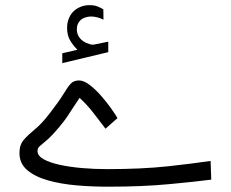

<svg xmlns="http://www.w3.org/2000/svg" viewBox="-20 -722 892 742"><path d="M279.3 -529.8Q262.7 -545.9 251 -565.7Q239.3 -585.4 239.3 -613.8Q239.3 -631.8 244.4 -646.2Q249.5 -660.6 258.3 -671.9Q270.5 -686.5 288.3 -694.3Q306.2 -702.1 324.7 -702.1Q343.3 -702.1 355 -697.8Q366.7 -693.4 379.4 -686L379.9 -646Q355 -658.2 331.5 -658.2Q322.3 -658.2 311 -655Q299.8 -651.9 291 -644Q284.7 -638.2 280.8 -629.2Q276.9 -620.1 276.9 -607.4Q276.9 -589.8 288.8 -574.5Q300.8 -559.1 325.7 -551.8Q327.6 -551.3 330.6 -550.3Q333.5 -549.3 337.4 -549.3Q340.8 -549.3 343.3 -549.8L398.4 -561V-520.5L220.7 -478V-516.1ZM387.7 -224.6Q366.7 -252.4 341.6 -284.9Q316.4 -317.4 287.6 -343.8Q271 -319.8 260.3 -302.7Q249.5 -285.6 238.8 -269.8Q228 -253.9 210.9 -233.4Q180.7 -197.3 161.9 -181.2Q143.1 -165 134 -157.5Q125 -149.9 125 -138.7Q125 -120.1 148.2 -106.9Q171.4 -93.8 210.2 -85.2Q249 -76.7 297.1 -72.5Q345.2 -68.4 394.5 -68.4Q527.8 -68.4 628.7 -79.3Q729.5 -90.3 793.9 -100.1L796.4 -27.8Q737.3 -20 633.5 -10.3Q529.8 -0.5 395.5 -0.5Q336.4 -0.5 276.4 -5.6Q216.3 -10.7 166.3 -24.7Q116.2 -38.6 85.7 -64.2Q55.2 -89.8 55.2 -130.9Q55.2 -162.1 71.5 -181.2Q87.9 -200.2 114.7 -222.2Q141.6 -244.1 171.9 -283.7Q208 -330.1 224.9 -358.2Q241.7 -386.2 253.4 -398.7Q265.1 -411.1 285.2 -411.1Q303.7 -411.1 325.9 -394.3Q348.1 -377.4 369.9 -352.8Q391.6 -328.1 408.7 -304Q425.8 -279.8 434.1 -265.6Z"/></svg>

Font: Vazir Light WOL-UI
Style: Light-WOL-UI
Weight: 300
Designer: Saber Rastikerdar
Foundry: Saber Rastikerdar
Version: Version 30.1.0